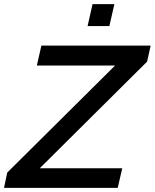

<svg xmlns="http://www.w3.org/2000/svg" viewBox="-41 -911 751 931"><path d="M513.7 -891.1 489.3 -784.7H383.8L407.7 -891.1ZM689.5 -689.9 672.4 -612.3 151.9 -95.2H551.8L529.8 0H-21.5L-5.9 -74.2L517.1 -593.3H137.7L159.7 -689.9Z"/></svg>

Font: HK Grotesk SmBold Legacy Italic
Style: Regular
Weight: 600
Italic angle: -13°
Designer: Alfredo Marco Pradil
Foundry: Hanken Design Co.
Version: Version 2.022;PS 002.022;hotconv 1.0.88;makeotf.lib2.5.64775